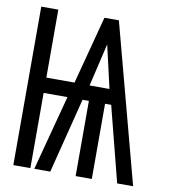

<svg xmlns="http://www.w3.org/2000/svg" viewBox="-82 -795 763 865"><g transform="rotate(10 300.0 -362.5)"><path d="M37 -725H115V-414H244L326 -725H392L585 0H512L424 -344H396V0H322V-344H293L206 0H133L224 -344H115V0H37ZM404 -413 359 -609 313 -413Z"/></g></svg>

Font: JuliaMono SemiBold
Style: Regular
Weight: 600
Monospace: yes
Designer: cormullion
Foundry: corm
Version: Version 0.055; ttfautohint (v1.8.4)